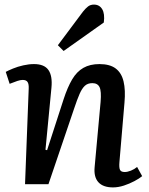

<svg xmlns="http://www.w3.org/2000/svg" viewBox="-20 -802 650 836"><path d="M599 -35Q587 -25 565.5 -13.5Q544 -2 519.5 6Q495 14 472 14Q429 14 408.5 -8.5Q388 -31 392 -74L418 -358Q422 -405 413.5 -422.5Q405 -440 382 -440Q362 -440 349.5 -428.5Q337 -417 326.5 -393Q316 -369 303 -330L191 0H89L105 -416Q106 -436 100 -445Q94 -454 79 -454Q69 -454 55.5 -449.5Q42 -445 22 -437L5 -489Q16 -495 36.5 -503.5Q57 -512 81.5 -517.5Q106 -523 128 -523Q173 -523 191 -497Q209 -471 204 -420L178 -150L185 -148L257 -370Q274 -422 294 -456Q314 -490 343 -506.5Q372 -523 413 -523Q458 -523 483.5 -504Q509 -485 518 -447.5Q527 -410 522 -355L500 -96Q498 -72 502.5 -62.5Q507 -53 523 -53Q535 -53 550 -59Q565 -65 577 -75ZM341 -751Q353 -766 363.5 -774Q374 -782 389 -782Q413 -782 425 -762Q437 -742 432 -704L257 -580L232 -605Z"/></svg>

Font: Literata 18pt Medium
Style: Italic
Weight: 500
Italic angle: -2°
Designer: Latin by Veronika Burian and Jose Scaglione. Greek by Irene Vlachou. Cyrillic by Vera Evstafieva
Foundry: TypeTogether
Version: Version 3.103;gftools[0.9.29]